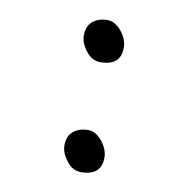

<svg xmlns="http://www.w3.org/2000/svg" viewBox="-64 -659 628 638"><g transform="rotate(10 250.0 -339.5)"><path d="M249 -454Q221 -454 200.5 -480.5Q180 -507 180 -532Q180 -564 199.5 -580Q219 -596 249 -596Q275 -596 296.5 -569.5Q318 -543 318 -515Q318 -454 249 -454ZM249 -83Q221 -83 200.5 -109.5Q180 -136 180 -161Q180 -193 199.5 -209Q219 -225 249 -225Q275 -225 296.5 -198.5Q318 -172 318 -144Q318 -83 249 -83Z"/></g></svg>

Font: LXGW WenKai Mono TC
Style: Bold
Weight: 700
Designer: LXGW / Fontworks Inc.
Foundry: LXGW / Fontworks Inc.
Version: Version 1.330